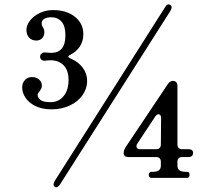

<svg xmlns="http://www.w3.org/2000/svg" viewBox="-20 -794 991 857"><path d="M746 -761Q746 -756 741 -746L248 29Q243 37 236.5 40.5Q230 44 225 40Q219 36 219 29Q219 24 224 14L717 -762Q727 -780 740 -772Q746 -768 746 -761ZM79 -404Q79 -424 91.5 -437Q104 -450 122 -450Q142 -450 154.5 -439Q167 -428 167 -411Q167 -400 156 -386Q153 -382 150.5 -378.5Q148 -375 148 -371Q148 -357 161 -347.5Q174 -338 205 -338Q242 -338 264 -365Q286 -392 286 -437Q286 -479 264.5 -502Q243 -525 205 -525Q194 -525 188 -524Q182 -523 179 -523Q170 -523 164.5 -528Q159 -533 159 -541Q159 -549 165 -554.5Q171 -560 179 -560Q185 -560 191.5 -559Q198 -558 208 -558Q272 -558 272 -636Q272 -678 254.5 -697.5Q237 -717 208 -717Q191 -717 178.5 -710.5Q166 -704 166 -688Q166 -680 171 -673Q172 -672 175 -666Q178 -660 178 -650Q178 -634 168 -623.5Q158 -613 142 -613Q122 -613 110 -626Q98 -639 98 -661Q98 -681 113.5 -701.5Q129 -722 156.5 -735.5Q184 -749 217 -749Q277 -749 314.5 -719Q352 -689 352 -641Q352 -611 337 -587.5Q322 -564 295 -550Q285 -546 285 -541Q285 -537 295 -533Q330 -518 349.5 -491.5Q369 -465 369 -433Q369 -399 348.5 -369.5Q328 -340 291.5 -323Q255 -306 211 -306Q168 -306 138.5 -320.5Q109 -335 94 -357.5Q79 -380 79 -404ZM654 0Q650 0 647 -4Q644 -8 644 -14Q644 -19 647 -23Q650 -27 654 -27H662Q698 -27 698 -54V-72Q698 -82 692.5 -87.5Q687 -93 677 -93H553Q543 -93 537.5 -97.5Q532 -102 532 -109V-110Q532 -123 540 -136L730 -420Q737 -431 751 -433Q761 -433 766.5 -427Q772 -421 772 -410V-149Q772 -139 777.5 -133.5Q783 -128 793 -128H821Q842 -128 842 -111Q842 -103 836.5 -98Q831 -93 821 -93H793Q783 -93 777.5 -87.5Q772 -82 772 -72V-54Q772 -27 809 -27H815Q826 -27 826 -14Q826 0 815 0ZM687 -284Q680 -284 673 -274L593 -153Q589 -148 589 -141Q589 -128 607 -128H677Q687 -128 692.5 -133.5Q698 -139 698 -149L699 -266Q699 -284 687 -284Z"/></svg>

Font: Shippori Mincho B1 SemiBold
Style: Regular
Weight: 600
Designer: FONTDASU
Foundry: FONTDASU / Google Inc. / but / Adobe
Version: Version 3.110; ttfautohint (v1.8.3)